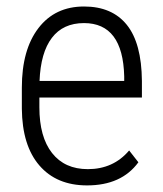

<svg xmlns="http://www.w3.org/2000/svg" viewBox="-20 -558 498 588"><path d="M246.6 9.8Q153.3 9.8 100.6 -51.3Q47.9 -112.3 46.9 -225.1V-289.6Q46.9 -405.8 97.7 -471.9Q148.4 -538.1 237.3 -538.1Q323.2 -538.1 368.4 -481.9Q413.6 -425.8 414.6 -310.1V-259.3H100.6V-229.5Q100.6 -138.7 139.4 -89.4Q178.2 -40 249 -40Q327.1 -40 375.5 -97.2L403.8 -61Q352.1 9.8 246.6 9.8ZM237.3 -487.3Q173.3 -487.3 138.9 -442.1Q104.5 -397 101.1 -310.1H360.4V-324.2Q356.4 -487.3 237.3 -487.3Z"/></svg>

Font: TypoPRO Roboto
Style: Regular
Weight: 300
Designer: Google
Version: Version 2.136; 2016